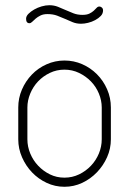

<svg xmlns="http://www.w3.org/2000/svg" viewBox="-20 -710 495 736"><path d="M227 -478Q263 -478 295 -464Q327 -450 351.5 -425.5Q376 -401 390.5 -368Q405 -335 405 -298V-176Q405 -140 390.5 -107.5Q376 -75 351.5 -49.5Q327 -24 295 -9Q263 6 227 6Q191 6 159 -9Q127 -24 103 -49Q79 -74 64.5 -107Q50 -140 50 -176V-298Q50 -334 64 -366.5Q78 -399 102 -424Q126 -449 158.5 -463.5Q191 -478 227 -478ZM370 -298Q370 -325 359 -351.5Q348 -378 328.5 -398Q309 -418 283 -430.5Q257 -443 227 -443Q197 -443 171 -430.5Q145 -418 126 -398Q107 -378 96 -351.5Q85 -325 85 -298V-176Q85 -148 96 -121.5Q107 -95 126.5 -74.5Q146 -54 171.5 -41.5Q197 -29 227 -29Q257 -29 283 -41.5Q309 -54 328.5 -74.5Q348 -95 359 -121.5Q370 -148 370 -176ZM296 -653Q313 -653 323 -658Q333 -663 339.5 -669Q346 -675 350.5 -680Q355 -685 361 -685Q366 -685 370.5 -681Q375 -677 375 -670Q375 -658 366.5 -649Q358 -640 345 -633Q332 -626 317.5 -622.5Q303 -619 291 -619Q273 -619 258.5 -625Q244 -631 229.5 -637.5Q215 -644 199 -650Q183 -656 162 -656Q146 -656 135 -650.5Q124 -645 116.5 -638.5Q109 -632 103.5 -626.5Q98 -621 93 -621Q80 -621 80 -638Q80 -648 89 -657Q98 -666 111 -673.5Q124 -681 139.5 -685.5Q155 -690 169 -690Q187 -690 202 -684Q217 -678 231.5 -671.5Q246 -665 261.5 -659Q277 -653 296 -653Z"/></svg>

Font: AkaAcidDosis
Style: ExtraLight
Weight: 250
Designer: Edgar Tolentino, Pablo Impallari, Igino Marini, Aka-Acid
Foundry: Edgar Tolentino, Pablo Impallari, Igino Marini, Aka-Acid
Version: Version 1.007